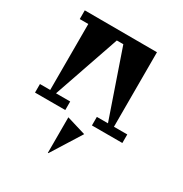

<svg xmlns="http://www.w3.org/2000/svg" viewBox="-167 -614 926 973"><g transform="rotate(30 295.5 -127.5)"><path d="M551 -50V0H373V-50H438L305 -436H267L134 -50H217V0H40V-50H100V-436H50V-487L473 -486V-50ZM249 24 361 58 252 232H249Z"/></g></svg>

Font: Chokokutai
Style: Regular
Weight: 400
Designer: 108号,108go
Foundry: Font Zone 108
Version: Version 1.000; ttfautohint (v1.8.3)